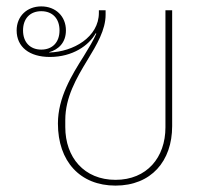

<svg xmlns="http://www.w3.org/2000/svg" viewBox="-20 -568 673 600"><path d="M341 12C452 12 518 -64 518 -174V-536H497V-170C497 -76 439 -6 341 -6C243 -6 184 -76 184 -171V-193C184 -264 219 -324 253 -380C283 -429 310 -475 310 -522V-536H289V-528C289 -452 209 -406 134 -404V-405C162 -413 186 -434 186 -473C186 -517 154 -548 109 -548C64 -548 32 -517 32 -473C32 -421 72 -390 136 -390C207 -390 258 -426 279 -464L281 -463C272 -442 258 -419 242 -393C204 -333 161 -263 161 -182C161 -64 230 12 341 12ZM109 -413C74 -413 52 -436 52 -473C52 -510 74 -533 109 -533C144 -533 166 -510 166 -473C166 -436 144 -413 109 -413Z"/></svg>

Font: IBM Plex Thai Looped Thin
Style: Regular
Weight: 100
Designer: Mike Abbink, Paul van der Laan, Pieter van Rosmalen, Ben Mitchell, Mark Frömberg
Foundry: Bold Monday
Version: Version 1.0